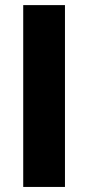

<svg xmlns="http://www.w3.org/2000/svg" viewBox="-20 -739 348 759"><path d="M236.8 0V-718.8H71.8V0Z"/></svg>

Font: Winston ExtraBold
Style: Regular
Weight: 800
Designer: Vernon Adams, Kim Jin-seong, David Berlow, Cristiano Sobral
Foundry: The Winston Project Authors
Version: Version 3.004